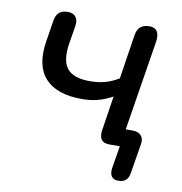

<svg xmlns="http://www.w3.org/2000/svg" viewBox="-74 -563 730 769"><g transform="rotate(10 291.5 -178.5)"><path d="M456 137Q438 137 429.5 125.5Q421 114 424 92L444 -30L452 0H397Q374 0 364.5 -12Q355 -24 358 -49L380 -192Q351 -176 321.5 -168Q292 -160 256 -160Q153 -160 106.5 -211.5Q60 -263 76 -363L90 -451Q94 -473 106.5 -483.5Q119 -494 141 -494Q163 -494 173.5 -480.5Q184 -467 180 -443L168 -370Q157 -300 182.5 -268Q208 -236 275 -236Q309 -236 336.5 -243.5Q364 -251 392 -268L420 -449Q427 -494 473 -494Q495 -494 504 -480.5Q513 -467 510 -441L446 -41L438 -71H479Q502 -71 513.5 -58Q525 -45 521 -23L501 99Q498 118 487 127.5Q476 137 456 137Z"/></g></svg>

Font: Nunito Medium
Style: Italic
Weight: 500
Designer: Vernon Adams
Foundry: Vernon Adams
Version: Version 3.601